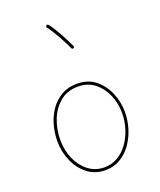

<svg xmlns="http://www.w3.org/2000/svg" viewBox="-155 -953 876 1050"><g transform="rotate(-20 283.0 -427.5)"><path d="M289.1 -497.1Q352.5 -497.1 395.8 -462.4Q439 -427.7 461.4 -374Q483.9 -320.3 483.9 -262.7Q483.9 -214.4 469.5 -167.5Q455.1 -120.6 428.2 -82.5Q401.4 -44.4 362.8 -21.7Q324.2 1 275.9 1Q216.8 1 173.1 -32.7Q129.4 -66.4 105.5 -120.8Q81.5 -175.3 81.5 -237.3Q81.5 -285.6 94.7 -332Q107.9 -378.4 134 -415.5Q160.2 -452.6 199 -474.9Q237.8 -497.1 289.1 -497.1ZM289.1 -480.5Q227.5 -480.5 185.1 -445.8Q142.6 -411.1 120.8 -355.5Q99.1 -299.8 99.1 -237.3Q99.1 -178.2 121.3 -127.7Q143.6 -77.1 183.3 -46.4Q223.1 -15.6 275.9 -15.6Q319.3 -15.6 354.5 -36.6Q389.6 -57.6 414.8 -93Q439.9 -128.4 453.6 -172.4Q467.3 -216.3 467.3 -262.7Q467.3 -317.9 446.3 -367.7Q425.3 -417.5 385.5 -449Q345.7 -480.5 289.1 -480.5ZM242.2 -853.5Q248.5 -858.9 254.4 -852.1Q276.9 -823.7 301.3 -779.3Q325.7 -734.9 342.8 -697.3Q346.2 -689.5 338.4 -686Q330.6 -682.6 327.1 -690.4Q310.5 -727.5 286.1 -771Q261.7 -814.5 240.7 -841.3Q235.4 -847.7 242.2 -853.5Z"/></g></svg>

Font: Mikhak-DS2-FD Thin
Style: Regular
Weight: 100
Designer: Amin Abedi
Version: Version 3.2